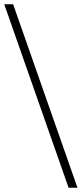

<svg xmlns="http://www.w3.org/2000/svg" viewBox="-47 -795 386 907"><path d="M277 92 -27 -775H15L319 92Z"/></svg>

Font: Montserrat Ace
Style: Light
Weight: 300
Designer: Julieta Ulanovsky
Foundry: Julieta Ulanovsky
Version: Version 1